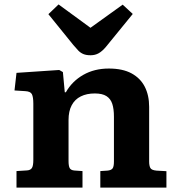

<svg xmlns="http://www.w3.org/2000/svg" viewBox="-20 -847 801 867"><path d="M54.5 0V-74.5L102 -77.5Q117.5 -78.5 124 -88.3Q130.5 -98 130.5 -125.5V-378.5Q130.5 -409 124 -421.7Q117.5 -434.5 93 -435.5L45.5 -438.5L54.5 -518L247.5 -531L264 -521.5L272.5 -430.5H277.5Q305.5 -480 355.8 -508.8Q406 -537.5 471.5 -537.5Q533.5 -537.5 573.8 -515.8Q614 -494 633.8 -455.2Q653.5 -416.5 653.5 -364.5V-117.5Q653.5 -99 658.8 -88.8Q664 -78.5 687 -76.5L731.5 -74V0H433V-74.5L464.5 -76.5Q481.5 -78 488 -86Q494.5 -94 494.5 -118V-320Q494.5 -355 487 -378Q479.5 -401 460.7 -413Q442 -425 408 -425Q371.5 -425 344.8 -411.7Q318 -398.5 303.8 -371.7Q289.5 -345 289.5 -305V-120.5Q289.5 -98 294.5 -88.3Q299.5 -78.5 316 -77L352.5 -74.5V0ZM389 -597.5Q369.5 -597.5 356.8 -602.8Q344 -608 333.7 -618.5Q323.5 -629 311 -644L198.5 -783L244.5 -827L388.5 -721.5L534 -826L579.5 -784L458 -635Q441.5 -615.5 425.5 -606.5Q409.5 -597.5 389 -597.5Z"/></svg>

Font: Literata Variable Black
Style: Regular
Weight: 900
Designer: Latin by Veronika Burian and Jose Scaglione. Greek by Irene Vlachou. Cyrillic by Vera Evstafieva.
Foundry: TypeTogether
Version: Version 3.021